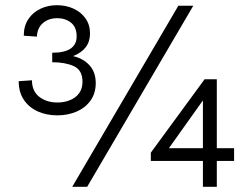

<svg xmlns="http://www.w3.org/2000/svg" viewBox="-20 -719 967 739"><path d="M200.5 -275Q159 -275 125.2 -290.2Q91.5 -305.5 71.8 -334.8Q52 -364 52 -406.5L103 -410Q103 -368.5 131 -346.5Q159 -324.5 201 -324.5Q227.5 -324.5 249.5 -333.5Q271.5 -342.5 284.5 -360.2Q297.5 -378 297.5 -404.5Q297.5 -449 264 -464.5Q230.5 -479.5 181 -479.5V-516Q275 -516 275 -579Q275 -614.5 253.2 -631.8Q231.5 -649 200.5 -649Q167 -649 145.2 -630.2Q123.5 -611.5 122 -578L71.5 -581.5Q71.5 -619 89 -645.2Q106.5 -671.5 135.5 -685.2Q164.5 -699 199 -699Q234 -699 263 -685.8Q292 -672.5 309.2 -648Q326.5 -623.5 326.5 -590Q326.5 -528.5 261 -503Q300 -494.5 324.2 -468Q348.5 -441.5 348.5 -399.5Q348.5 -360 328.5 -332Q308.5 -304 274.8 -289.5Q241 -275 200.5 -275ZM315.5 0H258L666.5 -697H724ZM814.5 0H761V-99.5H560.5V-131.5L767.5 -414H814.5V-148.5H881V-99.5H814.5ZM761 -148.5V-332.5L630 -148.5Z"/></svg>

Font: Acari Sans Neue SemiBold
Style: Regular
Weight: 600
Designer: Alfredo Marco Pradil (font), Cristiano Sobral (main changes)
Foundry: Hanken Design Co. (font), Cristiano Sobral (main changes)
Version: Version 2.459;March 19, 2022;FontCreator 14.0.0.2808 64-bit;